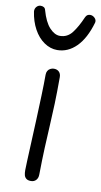

<svg xmlns="http://www.w3.org/2000/svg" viewBox="-94 -875 493 933"><g transform="rotate(10 152.0 -408.5)"><path d="M110 -506Q110 -517 114.5 -525Q119 -533 127.5 -537.5Q136 -542 145 -542Q161 -542 170.5 -532.5Q180 -523 180 -506Q180 -432 178 -374.5Q176 -317 173 -265Q170 -213 167.5 -155.5Q165 -98 164 -23Q164 -6 154.5 4.5Q145 15 129 15Q114 15 106 8.5Q98 2 95.5 -8Q93 -18 93 -32Q93 -42 94.5 -79Q96 -116 98.5 -169.5Q101 -223 103.5 -283.5Q106 -344 108 -402.5Q110 -461 110 -506ZM144 -634Q110 -634 79.5 -655Q49 -676 28.5 -713.5Q8 -751 1 -799Q0 -813 8.5 -822.5Q17 -832 29 -832Q38 -832 44.5 -828Q51 -824 53 -815Q69 -758 94 -731Q119 -704 145 -704Q182 -704 205.5 -734.5Q229 -765 250 -814Q254 -823 260 -826.5Q266 -830 273 -830Q286 -830 296 -820Q306 -810 303 -797Q280 -717 238.5 -675.5Q197 -634 144 -634Z"/></g></svg>

Font: Playpen Sans Light
Style: Regular
Weight: 300
Designer: Laura Meseguer, Veronika Burian, José Scaglione
Foundry: TypeTogether
Version: Version 1.001